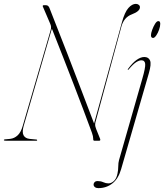

<svg xmlns="http://www.w3.org/2000/svg" viewBox="-41 -727 848 992"><path d="M81.5 -77Q72 -43.5 80.8 -27.8Q89.5 -12 111.5 -9.5L147 -6Q151 -6 151 -3Q151 0 148 0H-11Q-21 0 -21 -3Q-21 -7 -15 -7L11.5 -9.5Q33.5 -12 50.5 -28Q67.5 -44 77 -78.5L220 -569Q223.5 -580.5 222.8 -588.2Q222 -596 218.5 -604L180 -694Q179 -700 184.5 -700H197.5Q210 -700 216 -682Q269 -547.5 308.8 -445Q348.5 -342.5 381 -257Q413.5 -171.5 445 -89L589 -612Q603.5 -664.5 622.5 -685.8Q641.5 -707 661 -707Q670 -707 676.2 -701.8Q682.5 -696.5 682 -689Q681.5 -668.5 640.5 -653Q599 -637.5 586 -589L451.5 -93Q450.5 -88 450.5 -81.5Q450.5 -75 456 -60L476.5 -9Q479 0 472 0H446Q440 0 440.5 -11Q440 -18.5 439 -23.8Q438 -29 434 -41Q391.5 -156.5 340 -290.2Q288.5 -424 227 -579ZM750 -531Q739 -531 739 -545Q739 -555 745.2 -572.5Q751.5 -590 760.2 -604Q769 -618 777 -618Q783 -618 785 -613.8Q787 -609.5 787 -604Q787 -591 781 -573.8Q775 -556.5 766.2 -543.8Q757.5 -531 750 -531ZM728 -348.5 584.5 148Q570.5 196.5 539.5 220.8Q508.5 245 467 245Q455.5 245 449 239.5Q442.5 234 442.5 226.5Q442.5 219.5 447.8 214Q453 208.5 464 208.5Q479.5 208.5 492.8 214.5Q506 220.5 519 220.5Q534 220.5 547.5 208Q561 195.5 566 170Q570 151.5 570 133Q570 114.5 574 100L693.5 -317.5Q711 -377.5 709.2 -396.5Q707.5 -415.5 689.5 -415.5Q678.5 -415.5 663 -406Q647.5 -396.5 624 -368.5Q621 -365 619.5 -366.5Q618 -368 620.5 -371Q644.5 -403.5 665.5 -418Q686.5 -432.5 704.5 -432.5Q726.5 -432.5 734.2 -414.5Q742 -396.5 728 -348.5Z"/></svg>

Font: Fraunces 144pt S000 Thin
Style: Italic
Weight: 100
Italic angle: -16°
Version: Version 1.000; ttfautohint (v1.8.3)